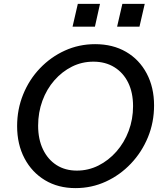

<svg xmlns="http://www.w3.org/2000/svg" viewBox="-20 -957 830 987"><path d="M368 10Q279 10 211.5 -30.5Q144 -71 106 -143Q68 -215 68 -309Q68 -395 99 -471.5Q130 -548 185.5 -606Q241 -664 313.5 -697Q386 -730 469 -730Q560 -730 628 -690.5Q696 -651 734 -579.5Q772 -508 772 -415Q772 -328 740.5 -251.5Q709 -175 653 -116Q597 -57 524 -23.5Q451 10 368 10ZM375 -80Q434 -80 486 -106Q538 -132 578.5 -178Q619 -224 641.5 -284Q664 -344 664 -411Q664 -481 639 -532Q614 -583 568 -611.5Q522 -640 460 -640Q401 -640 350 -614.5Q299 -589 259.5 -544Q220 -499 198 -439Q176 -379 176 -311Q176 -241 201 -189Q226 -137 270.5 -108.5Q315 -80 375 -80ZM582 -820 609 -937H724L697 -820ZM353 -820 380 -937H494L468 -820Z"/></svg>

Font: Instrument Sans Medium
Style: Italic
Weight: 500
Italic angle: -13°
Designer: Rodrigo Fuenzalida
Foundry: fragTYPE
Version: Version 1.000;gftools[0.9.28]